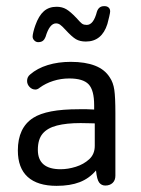

<svg xmlns="http://www.w3.org/2000/svg" viewBox="-20 -594 459 624"><path d="M286 -238Q271 -239 262.5 -239Q254 -239 248.5 -239Q243 -239 237 -239Q183 -239 146.5 -232Q110 -225 88 -211Q38 -179 38 -105Q38 -48 70 -19Q102 10 164 10Q208 10 239 -2Q270 -14 292 -40Q295 -10 302.5 -0.5Q310 9 322 9Q337 9 346 0.5Q355 -8 355 -23V-226Q355 -278 351.5 -302Q348 -326 337 -342Q321 -368 289 -380.5Q257 -393 210 -393Q169 -393 135 -382.5Q101 -372 78 -352Q68 -344 68 -331Q68 -320 76 -311.5Q84 -303 95 -303Q102 -303 109 -309Q128 -323 153 -331Q178 -339 205 -339Q250 -339 268 -320Q286 -301 286 -252ZM288 -193V-120Q288 -93 270 -76.5Q252 -60 226.5 -52Q201 -44 177 -44Q103 -44 103 -107Q103 -141 118.5 -159.5Q134 -178 165 -186Q196 -194 242 -194Q262 -194 268.5 -193.5Q275 -193 288 -193ZM338 -557Q338 -565 333 -569.5Q328 -574 320 -574H318Q301 -574 295 -556Q284 -513 262 -513Q253 -513 247.5 -516.5Q242 -520 228 -536Q209 -556 195.5 -564Q182 -572 164 -572Q139 -572 122.5 -557.5Q106 -543 95 -512Q91 -501 88.5 -490.5Q86 -480 86 -475Q86 -468 91.5 -462.5Q97 -457 104 -457Q114 -457 119.5 -461.5Q125 -466 128 -474Q141 -518 162 -518Q169 -518 175 -514Q181 -510 192 -498Q214 -474 227 -466.5Q240 -459 259 -459Q311 -459 329 -516Q332 -527 335 -540Q338 -553 338 -557Z"/></svg>

Font: Beiruti
Style: Regular
Weight: 400
Designer: Arlette Boutros
Foundry: Boutros
Version: Version 1.41